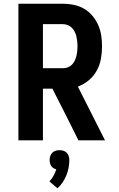

<svg xmlns="http://www.w3.org/2000/svg" viewBox="-20 -755 640 1033"><path d="M79 0V-735H319Q348 -735 377 -729Q406 -723 431.5 -708.5Q457 -694 476.5 -671Q496 -648 508 -621Q520 -594 524.5 -565Q529 -536 529 -506Q529 -472 523 -438.5Q517 -405 500.5 -375Q484 -345 457.5 -323Q431 -301 399 -289L545 0H402L331 -142L262 -278H211V0ZM211 -388H319Q332 -388 344.5 -392.5Q357 -397 366.5 -406.5Q376 -416 382 -428.5Q388 -441 391 -453.5Q394 -466 395.5 -479.5Q397 -493 397 -506Q397 -520 395.5 -533Q394 -546 391 -559Q388 -572 382 -584Q376 -596 366.5 -605.5Q357 -615 344.5 -620Q332 -625 319 -625H211ZM289 258 246 221Q259 207 268 190.5Q277 174 283 156Q275 154 267.5 149.5Q260 145 255.5 138Q251 131 249 122.5Q247 114 247 105Q247 95 250.5 84.5Q254 74 261.5 66.5Q269 59 279 56Q289 53 300 53Q311 53 321 56Q331 59 338.5 66.5Q346 74 349.5 84.5Q353 95 353 105Q353 127 349 148Q345 169 337 188.5Q329 208 317 226Q305 244 289 258Z"/></svg>

Font: Iosevka Aile Extrabold
Style: Regular
Weight: 800
Designer: Belleve Invis
Foundry: Belleve Invis
Version: Version 27.3.5; ttfautohint (v1.8.4)